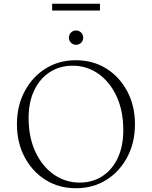

<svg xmlns="http://www.w3.org/2000/svg" viewBox="-20 -990 807 1020"><path d="M383 10Q293 10 222.5 -34Q152 -78 111 -155Q70 -232 70 -330Q70 -428 111 -505Q152 -582 222.5 -626Q293 -670 383 -670Q474 -670 544.5 -626Q615 -582 656 -505Q697 -428 697 -330Q697 -232 656 -155Q615 -78 544.5 -34Q474 10 383 10ZM404 -20Q472 -20 524.5 -54.5Q577 -89 606 -151.5Q635 -214 635 -299Q635 -402 599 -479Q563 -556 502 -598.5Q441 -641 366 -641Q298 -641 245 -607Q192 -573 162 -510.5Q132 -448 132 -363Q132 -260 168.5 -182.5Q205 -105 266.5 -62.5Q328 -20 404 -20ZM384 -752Q368 -752 357 -763Q346 -774 346 -790Q346 -806 357 -817Q368 -828 384 -828Q400 -828 411 -817Q422 -806 422 -790Q422 -774 411 -763Q400 -752 384 -752ZM257 -934V-970H511V-934Z"/></svg>

Font: Spectral ExtraLight
Style: Regular
Weight: 275
Designer: Jean-Baptiste Levee
Foundry: Production Type
Version: Version 2.001